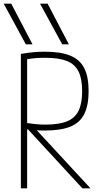

<svg xmlns="http://www.w3.org/2000/svg" viewBox="-29 -1020 549 1040"><path d="M111 -780 -9 -1000H32L147 -780ZM308 -780 188 -1000H229L344 -780ZM84 -728Q125 -735 155.5 -737.5Q186 -740 214 -740Q300 -740 352 -718.5Q404 -697 427.5 -650.5Q451 -604 451 -526Q451 -450 427.5 -402.5Q404 -355 352 -334Q300 -313 214 -313Q187 -313 159.5 -315Q132 -317 96 -323L105 -355Q140 -350 165 -347.5Q190 -345 216 -345Q290 -345 333.5 -362.5Q377 -380 396.5 -420Q416 -460 416 -526Q416 -593 396.5 -632.5Q377 -672 333.5 -689.5Q290 -707 216 -707Q189 -707 162 -705Q135 -703 100 -696L118 -718V0H84ZM417 0 110 -333H153L461 0Z"/></svg>

Font: M PLUS Code Latin ExtraLight
Style: Regular
Weight: 250
Designer: Coji Morishita
Foundry: UNDERFOREST DESIGN
Version: Version 1.002; ttfautohint (v1.8.3)